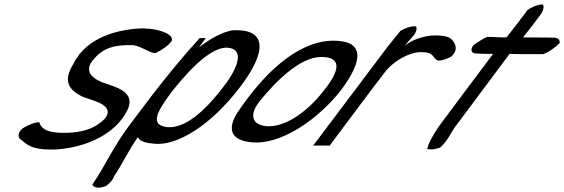

<svg xmlns="http://www.w3.org/2000/svg" viewBox="-20 -650 2565 873"><path d="M84 -67C67 -55 60 -35 68 -21C104 9 123 30 212 30C309 30 457 -6 535 -110C623 -227 521 -249 444 -276C416 -288 358 -317 399 -372C452 -442 516 -445 580 -445C615 -445 670 -403 688 -409C715 -422 744 -441 761 -464C772 -497 693 -520 642 -520L638 -521C531 -521 374 -485 314 -360C262 -278 299 -240 348 -214C385 -194 508 -179 458 -112C400 -50 318 -46 268 -46C200 -46 167 -62 159 -94C142 -95 111 -84 84 -67Z M571 -84C492 21 464 95 400 189C405 204 431 209 463 195C482 181 494 166 499 151C538 93 562 38 607 -27C614 -6 647 1 687 4C781 11 934 -71 1076 -260C1191 -413 1198 -522 1035 -512C987 -503 933 -472 884 -434L916 -477H888C813 -395 741 -307 670 -215ZM759 -230C817 -304 932 -440 1016 -433C1090 -427 1066 -348 1001 -262C932 -170 832 -63 740 -72C663 -81 689 -137 759 -230Z M1055 -131C1004 -44 1049 -2 1151 -2C1279 -5 1434 -117 1529 -238C1635 -379 1635 -465 1497 -465C1329 -465 1172 -308 1055 -131ZM1159 -188C1233 -279 1343 -391 1441 -391C1535 -391 1528 -330 1449 -234C1383 -149 1287 -76 1203 -76C1139 -76 1103 -114 1159 -188Z M1404 12C1431 11 1453 12 1479 12C1566 -103 1651 -220 1738 -332C1777 -376 1842 -413 1895 -413C1957 -413 1944 -387 1971 -374C1989 -374 2010 -381 2032 -393C2056 -414 2054 -435 2049 -447C2036 -481 2012 -489 1954 -489C1905 -487 1850 -468 1821 -442C1830 -454 1841 -467 1853 -480C1874 -502 1878 -522 1871 -530C1850 -533 1820 -521 1801 -510C1778 -480 1753 -452 1733 -425Z M2140 -450C2120 -437 2116 -409 2142 -407C2169 -405 2193 -405 2222 -405C2138 -294 2057 -184 1976 -76C1943 -28 1926 7 1923 28C1941 31 1959 29 1981 21C2019 -13 2027 -44 2053 -78C2133 -184 2214 -295 2297 -405C2345 -403 2399 -404 2450 -404C2473 -412 2503 -432 2524 -454C2528 -468 2517 -479 2496 -479C2449 -479 2404 -480 2358 -480C2386 -514 2410 -546 2436 -581C2452 -602 2455 -622 2448 -630C2426 -630 2398 -618 2379 -605C2346 -561 2317 -522 2283 -480C2250 -479 2227 -483 2194 -482C2177 -474 2159 -463 2140 -450Z"/></svg>

Font: Snowfall
Style: SuperObl
Weight: 400
Designer: Jasper
Foundry: Cannot Into Space Fonts
Version: Version 0.9